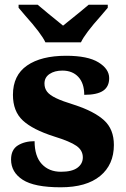

<svg xmlns="http://www.w3.org/2000/svg" viewBox="-20 -786 536 816"><path d="M27 -108Q27 -150 56 -168Q85 -186 127 -186Q127 -122 157.5 -89Q188 -56 239 -56Q286 -56 309 -73Q332 -90 332 -117Q332 -147 305 -166Q278 -185 210 -206Q119 -235 77 -274Q35 -313 35 -383Q35 -466 95 -507.5Q155 -549 261 -549Q353 -549 398.5 -521Q444 -493 444 -454Q444 -418 418.5 -400.5Q393 -383 338 -383Q338 -432 313 -459Q288 -486 245 -486Q212 -486 190.5 -471.5Q169 -457 169 -431Q169 -411 180 -396.5Q191 -382 218 -369Q245 -356 297 -340Q380 -313 422 -275Q464 -237 464 -170Q464 -86 405.5 -38Q347 10 238 10Q126 10 76.5 -22Q27 -54 27 -108ZM87 -720 59 -753V-766H140Q175 -736 248 -677Q333 -745 357 -766H438V-753L410 -720Q341 -643 324 -606H173Q156 -643 87 -720Z"/></svg>

Font: Noto Serif ExtraBold
Style: Regular
Weight: 800
Designer: Monotype Design Team
Foundry: Monotype Imaging Inc.
Version: Version 1.001